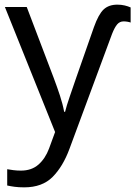

<svg xmlns="http://www.w3.org/2000/svg" viewBox="-20 -566 582 826"><path d="M485 -546Q502 -546 516.5 -542.5Q531 -539 542 -534V-469Q537 -471 528.5 -472.5Q520 -474 512 -474Q495 -474 484 -461Q473 -448 462 -420L279 74Q251 150 206.5 195Q162 240 84 240Q60 240 42 237.5Q24 235 11 232V162Q22 164 37.5 166Q53 168 70 168Q116 168 145.5 142Q175 116 191 73L217 2L1 -536H95L211 -231Q226 -191 238 -154.5Q250 -118 256 -85H260Q266 -110 280 -150.5Q294 -191 308 -232L384 -449Q404 -505 426 -525.5Q448 -546 485 -546Z"/></svg>

Font: TSCustom
Style: Regular
Weight: 400
Designer: Monotype Design Team
Foundry: Monotype Imaging Inc.
Version: Version 2.004; ttfautohint (v1.8.3) -l 8 -r 50 -G 200 -x 14 